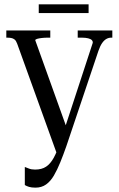

<svg xmlns="http://www.w3.org/2000/svg" viewBox="-20 -850 545 882"><path d="M285 -179Q271 -139 257 -104.5Q243 -70 227.5 -43.5Q212 -17 191.5 -2.5Q171 12 143 12Q125 12 113.5 8.5Q102 5 94 0V-83Q100 -81 112 -76Q124 -71 141 -71Q172 -71 192 -84.5Q212 -98 227 -125.5Q242 -153 256 -195L406 -653Q407 -660 402 -665.5Q397 -671 385 -674Q373 -677 356 -677H337V-710H496V-677H491Q479 -677 468.5 -671Q458 -665 449 -652Q440 -639 432 -616ZM292 -247 244 -136 59 -649Q54 -663 47 -668.5Q40 -674 31.5 -675.5Q23 -677 13 -677H9V-710H211V-677H198Q185 -677 172 -675.5Q159 -674 150.5 -671.5Q142 -669 142 -665ZM158 -830H387V-790H158Z"/></svg>

Font: Roboto Serif 120pt ExtraCondensed
Style: Regular
Weight: 400
Width: 2
Designer: Greg Gazdowicz
Foundry: Commercial Type
Version: Version 1.008